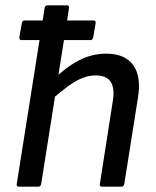

<svg xmlns="http://www.w3.org/2000/svg" viewBox="-20 -703 587 723"><path d="M61 -552Q52 -552 53 -563L62 -615Q64 -626 72 -626H332Q342 -626 340 -615L331 -563Q329 -552 321 -552H129ZM52 0Q41 0 43 -10L148 -673Q150 -683 159 -683H231Q242 -683 240 -673L135 -10Q133 0 124 0ZM364 0Q354 0 356 -10L405 -324Q420 -419 341 -419Q316 -419 291 -409.5Q266 -400 236.5 -378.5Q207 -357 167 -322L178 -401Q228 -450 277 -475.5Q326 -501 380 -501Q450 -501 481.5 -458Q513 -415 499 -332L448 -10Q446 0 437 0Z"/></svg>

Font: Sofia Sans Medium
Style: Italic
Weight: 500
Italic angle: -9°
Version: Version 4.101